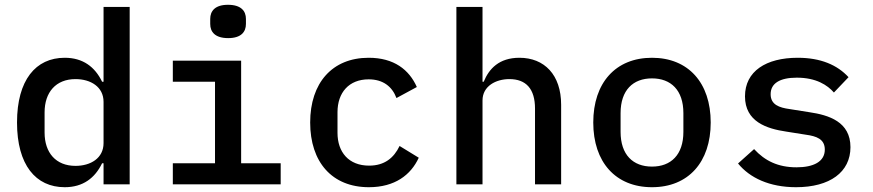

<svg xmlns="http://www.w3.org/2000/svg" viewBox="-20 -769 3640 801"><path d="M412 0H521V-740H412V-428H406C376 -490 326 -528 250 -528C129 -528 51 -435 51 -258C51 -81 129 12 250 12C326 12 376 -26 406 -88H412ZM295 -77C213 -77 166 -132 166 -216V-300C166 -384 213 -439 295 -439C358 -439 412 -407 412 -344V-172C412 -109 358 -77 295 -77Z M932 -610C986 -610 1006 -636 1006 -669V-690C1006 -723 986 -749 931 -749C877 -749 857 -723 857 -690V-669C857 -636 877 -610 932 -610ZM701 0H1151V-88H986V-516H701V-428H877V-88H701Z M1519 12C1627 12 1694 -39 1727 -111L1647 -160C1623 -110 1584 -78 1520 -78C1435 -78 1388 -134 1388 -215V-301C1388 -383 1436 -438 1518 -438C1578 -438 1616 -408 1634 -360L1719 -406C1687 -478 1624 -528 1518 -528C1366 -528 1274 -423 1274 -258C1274 -93 1365 12 1519 12Z M1884 0H1993V-350C1993 -410 2049 -439 2105 -439C2175 -439 2212 -398 2212 -316V0H2321V-332C2321 -457 2251 -528 2147 -528C2062 -528 2020 -482 1998 -428H1993V-740H1884Z M2700 12C2852 12 2945 -93 2945 -258C2945 -423 2852 -528 2700 -528C2548 -528 2455 -423 2455 -258C2455 -93 2548 12 2700 12ZM2700 -74C2621 -74 2569 -123 2569 -219V-297C2569 -393 2621 -442 2700 -442C2779 -442 2831 -393 2831 -297V-219C2831 -123 2779 -74 2700 -74Z M3301 12C3442 12 3528 -51 3528 -155C3528 -261 3438 -289 3356 -301L3274 -314C3231 -320 3195 -332 3195 -376C3195 -421 3233 -445 3304 -445C3385 -445 3432 -414 3459 -383L3520 -447C3473 -498 3404 -528 3308 -528C3176 -528 3088 -472 3088 -367C3088 -261 3179 -232 3260 -220L3342 -207C3386 -201 3421 -189 3421 -145C3421 -94 3373 -71 3303 -71C3226 -71 3171 -98 3126 -147L3059 -87C3108 -27 3190 12 3301 12Z"/></svg>

Font: IBM Plex Mono Medm
Style: Regular
Weight: 500
Monospace: yes
Designer: Mike Abbink, Paul van der Laan, Pieter van Rosmalen
Foundry: Bold Monday
Version: Version 2.004